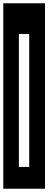

<svg xmlns="http://www.w3.org/2000/svg" viewBox="-32 -937 294 1170"><path d="M-12 -917H242V213H-12ZM83 -730V80H146V-730Z"/></svg>

Font: Zilla Slab Highlight
Style: Regular
Weight: 400
Designer: Typotheque Type Foundry
Foundry: Typotheque type foundry
Version: Version 1.1; 2017; ttfautohint (v1.6)